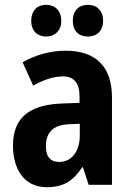

<svg xmlns="http://www.w3.org/2000/svg" viewBox="-20 -769 549 799"><path d="M110 -682C110 -640 136 -617 172 -617C208 -617 235 -641 235 -682C235 -725 208 -749 172 -749C136 -749 110 -726 110 -682ZM283 -682C283 -640 308 -617 346 -617C383 -617 409 -641 409 -682C409 -725 383 -749 346 -749C309 -749 283 -726 283 -682ZM252 -558C190 -558 127 -540 74 -510L118 -413C165 -438 202 -451 243 -451C289 -451 311 -421 311 -368V-341L233 -338C102 -332 34 -279 34 -163C34 -65 81 10 174 10C246 10 285 -17 322 -73H325L349 0H446V-363C446 -494 377 -558 252 -558ZM268 -252 312 -254V-205C312 -137 276 -95 227 -95C192 -95 171 -114 171 -161C171 -216 200 -250 268 -252Z"/></svg>

Font: Noto Sans Telugu Condensed
Style: Bold
Weight: 700
Width: 3
Designer: Jelle Bosma - Monotype Design Team
Foundry: Monotype Imaging Inc.
Version: Version 2.005